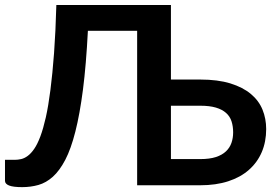

<svg xmlns="http://www.w3.org/2000/svg" viewBox="-22 -743 1108 770"><path d="M781 -105Q818.5 -105 843.8 -113.2Q869 -121.5 884.2 -136Q899.5 -150.5 906.2 -170Q913 -189.5 913 -212Q913 -236.5 906.5 -256.5Q900 -276.5 884.5 -290.2Q869 -304 843.8 -311.5Q818.5 -319 781 -319H663.5V-105ZM781 -424Q851.5 -424 901.8 -408.5Q952 -393 984 -366.2Q1016 -339.5 1030.8 -303.2Q1045.5 -267 1045.5 -225.5Q1045.5 -174.5 1027.8 -133Q1010 -91.5 976.2 -61.8Q942.5 -32 893.2 -16Q844 0 781 0H528V-619.5H330.5Q323.5 -483.5 310.8 -384.2Q298 -285 280.2 -215.2Q262.5 -145.5 239.8 -102Q217 -58.5 190 -34.2Q163 -10 132 -1.2Q101 7.5 67 7.5Q31 7.5 14.5 1Q-2 -5.5 -2 -18V-102H36.5Q49.5 -102 62.8 -105Q76 -108 89.2 -117.8Q102.5 -127.5 115.2 -146Q128 -164.5 139.8 -195.8Q151.5 -227 161.8 -272.5Q172 -318 180.2 -382Q188.5 -446 194.8 -530.2Q201 -614.5 204 -723H663.5V-424Z"/></svg>

Font: Lato 2
Style: Bold
Weight: 700
Designer: Lukasz Dziedzic with Adam Twardoch and Botio Nikoltchev
Foundry: tyPoland Lukasz Dziedzic
Version: Version 2.015; 2015-08-06; http://www.latofonts.com/